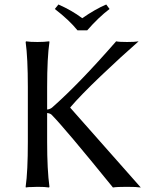

<svg xmlns="http://www.w3.org/2000/svg" viewBox="-20 -832 689 855"><path d="M104 -444.8Q104 -573.7 94.2 -645L96.2 -647.9Q112.8 -645 147 -645Q162.6 -645 175.5 -645.8Q188.5 -646.5 193.8 -647.5L199.2 -647.9L200.2 -645Q189.9 -575.2 189.9 -444.8V-344.2Q203.1 -345.7 211.9 -353Q332 -458.5 497.1 -647.9Q510.3 -645 545.9 -645Q581.1 -645 597.2 -647.9Q518.6 -579.1 429 -493.7Q339.4 -408.2 293 -354V-352.1L606.9 2.9Q587.9 0 544.9 0Q500 0 482.9 2.9Q265.6 -265.1 209 -321.8Q202.1 -327.6 189.9 -328.6V-200.2Q189.9 -75.2 200.2 0L198.2 2.9Q181.2 0 147 0Q131.3 0 118.2 1Q105.5 1 100.6 2L95.2 2.9L94.2 0Q104 -67.9 104 -200.2ZM325.2 -696.8Q288.6 -742.2 224.1 -792L240.2 -812Q299.3 -786.1 346.2 -751Q403.8 -791 453.1 -812L467.8 -792Q418.9 -754.9 368.2 -696.8Z"/></svg>

Font: Linux Biolinum
Style: Regular
Weight: 400
Designer: Philipp H. Poll
Foundry: Philipp H. Poll
Version: Version 0.6.4